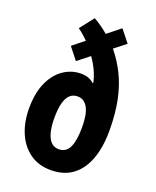

<svg xmlns="http://www.w3.org/2000/svg" viewBox="-144 -850 765 944"><g transform="rotate(20 238.5 -378.0)"><path d="M186 -766Q204 -756 223.5 -742.5Q243 -729 263 -712L331 -766L381 -703L321 -656Q359 -610 386.5 -554.5Q414 -499 428.5 -429.5Q443 -360 443 -270Q443 -182 419 -119Q395 -56 349.5 -23Q304 10 237 10Q174 10 128.5 -22Q83 -54 58.5 -110.5Q34 -167 34 -240Q34 -319 58.5 -374Q83 -429 125 -458Q167 -487 217 -487Q231 -487 243 -484.5Q255 -482 265.5 -476.5Q276 -471 285 -463L288 -465Q281 -497 267 -527Q253 -557 233 -585L171 -536L122 -598L183 -647Q170 -660 156.5 -671.5Q143 -683 129 -693ZM239 -376Q215 -376 199 -361Q183 -346 175 -315Q167 -284 167 -237Q167 -196 174.5 -165Q182 -134 198 -117Q214 -100 239 -100Q278 -100 294.5 -135.5Q311 -171 311 -241Q311 -272 307 -297Q303 -322 294 -339.5Q285 -357 271.5 -366.5Q258 -376 239 -376Z"/></g></svg>

Font: Noto Sans Display ExtraCondensed
Style: Regular
Weight: 400
Width: 2
Version: Version 2.003